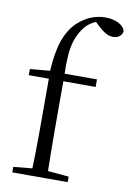

<svg xmlns="http://www.w3.org/2000/svg" viewBox="-90 -869 628 925"><g transform="rotate(10 223.5 -406.5)"><path d="M37 0V-27L153 -38H183L308 -27V0ZM128 0Q130 -56 131 -113.5Q132 -171 132 -227V-475H34V-505L158 -516L131 -502V-507Q136 -603 156.5 -662Q177 -721 217 -759Q248 -787 281.5 -800Q315 -813 350 -813Q385 -813 412 -800.5Q439 -788 447 -764Q446 -748 433.5 -737.5Q421 -727 401 -727Q383 -727 366 -736.5Q349 -746 328 -765L301 -791V-800H341V-792Q312 -789 285.5 -772Q259 -755 243 -728Q227 -704 217 -673.5Q207 -643 204 -599Q201 -555 203 -488V-227Q203 -171 204 -113.5Q205 -56 206 0ZM168 -475V-512H361V-475Z"/></g></svg>

Font: Noto Serif JP ExtraLight Light
Style: Regular
Weight: 300
Version: Version 2.003-H1;hotconv 1.1.1;makeotfexe 2.6.0